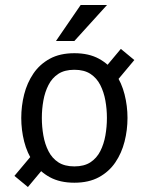

<svg xmlns="http://www.w3.org/2000/svg" viewBox="-20 -720 593 765"><path d="M276.3 8Q218.8 8 178.5 -14Q138.2 -36 113.1 -73Q88 -110 76.3 -156Q64.7 -202 64.7 -250Q64.7 -298 76.3 -344Q88 -390 113.1 -427Q138.2 -464 178.5 -486Q218.8 -508 276.3 -508Q333.8 -508 374.2 -486Q414.5 -464 439.6 -427Q464.7 -390 476.3 -344Q488 -298 488 -250Q488 -202 476.3 -156Q464.7 -110 439.6 -73Q414.5 -36 374.2 -14Q333.8 8 276.3 8ZM276.3 -57Q315.2 -57 340.2 -73.3Q365.3 -89.7 379.6 -117.8Q393.8 -145.8 399.9 -180.2Q406 -214.7 406 -250Q406 -285.3 399.9 -319.2Q393.8 -353.2 379.6 -381.2Q365.3 -409.3 340.2 -425.7Q315.2 -442 276.3 -442Q237.5 -442 212.4 -425.7Q187.3 -409.3 173.1 -381.2Q158.8 -353.2 152.8 -319.2Q146.7 -285.3 146.7 -250Q146.7 -214.7 152.8 -180.2Q158.8 -145.8 173.1 -117.8Q187.3 -89.7 212.4 -73.3Q237.5 -57 276.3 -57ZM383.8 -432.2 461.5 -525.2 515.2 -480.8 428.8 -377.5ZM171.7 -71.2 91.2 25.2 37.5 -19.2 124.2 -122.5ZM406.3 -700 276.3 -556.7H203L301.3 -700Z"/></svg>

Font: Epunda Slab Light
Style: Regular
Weight: 300
Designer: Simon Atzbach
Foundry: typofactur
Version: Version 1.102